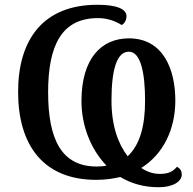

<svg xmlns="http://www.w3.org/2000/svg" viewBox="-20 -745 810 806"><path d="M646 41C706 41 743 17 743 -12C743 -30 735 -38 723 -45C705 -24 686 -15 651 -15C622 -15 597 -24 573 -40C666 -98 716 -203 716 -323C716 -451 667 -584 521 -584C406 -584 322 -500 322 -321C322 -219 360 -119 427 -50C415 -47 400 -46 386 -46C238 -46 182 -160 182 -358C182 -556 240 -669 391 -669C431 -669 463 -657 491 -640C501 -645 511 -659 511 -677C511 -706 473 -725 389 -725C162 -725 56 -580 56 -359C56 -137 161 10 384 10C421 10 455 5 485 -2C530 25 583 41 646 41ZM516 -89C476 -141 448 -217 448 -323C448 -449 469 -528 521 -528C572 -528 589 -435 589 -322C589 -215 567 -137 516 -89Z"/></svg>

Font: Noto Serif Thai Medium
Style: Regular
Weight: 500
Designer: Monotype Design Team
Foundry: Monotype Imaging Inc.
Version: Version 1.901;PS 001.901;hotconv 1.0.88;makeotf.lib2.5.64775